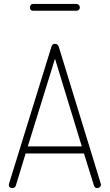

<svg xmlns="http://www.w3.org/2000/svg" viewBox="-20 -961 561 981"><path d="M43 0Q36 0 30.5 -4Q25 -8 25 -16Q25 -20 26 -22L243 -723Q247 -737 261 -737Q275 -737 280 -723L495 -22Q495 -20 495.5 -19.5Q496 -19 496 -17Q496 -10 490 -5Q484 0 476 0Q464 0 460 -13L409 -177H111L61 -13Q57 0 43 0ZM398 -213 261 -661 122 -213ZM133 -923Q133 -931 137.5 -936Q142 -941 150 -941H370Q377 -941 382.5 -936Q388 -931 388 -923Q388 -915 382.5 -910.5Q377 -906 370 -906H150Q133 -906 133 -923Z"/></svg>

Font: AkaAcidDosis
Style: ExtraLight
Weight: 250
Designer: Edgar Tolentino, Pablo Impallari, Igino Marini, Aka-Acid
Foundry: Edgar Tolentino, Pablo Impallari, Igino Marini, Aka-Acid
Version: Version 1.007